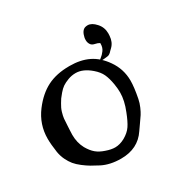

<svg xmlns="http://www.w3.org/2000/svg" viewBox="-192 -1114 1347 1329"><g transform="rotate(-30 481.5 -449.0)"><path d="M682.6 -756.8Q668 -765.6 647.9 -769.5Q627.9 -773.4 618.2 -785.2Q605.5 -801.8 605.5 -824.2Q605.5 -836.9 607.4 -844.7Q618.2 -894.5 647.5 -904.3Q658.2 -907.2 668 -907.2Q700.2 -907.2 732.4 -871.1Q764.6 -835.9 764.6 -787.1Q764.6 -784.2 764.2 -777.3Q763.7 -770.5 763.7 -767.6Q760.7 -718.8 729.5 -688.5Q723.6 -683.6 715.8 -675.3Q708 -667 705.1 -664.1Q702.1 -661.1 694.8 -656.7Q687.5 -652.3 678.7 -651.4Q669.9 -650.4 656.2 -648.9Q642.6 -647.5 621.1 -646.5Q619.1 -648.4 619.1 -650.4Q619.1 -655.3 634.8 -666.5Q650.4 -677.7 666.5 -699.2Q682.6 -720.7 682.6 -750ZM200.2 -367.2Q200.2 -361.3 198.7 -337.9Q197.3 -314.5 197.3 -302.7Q197.3 -240.2 224.6 -189.5Q247.1 -150.4 273.4 -128.4Q299.8 -106.4 341.8 -92.8Q380.9 -79.1 412.1 -79.1Q449.2 -79.1 489.3 -100.6Q532.2 -125 554.2 -157.7Q576.2 -190.4 599.6 -251Q630.9 -328.1 630.9 -391.6Q630.9 -421.9 625 -459Q616.2 -511.7 600.6 -545.4Q585 -579.1 549.8 -609.4Q489.3 -662.1 430.7 -662.1Q398.4 -662.1 368.7 -650.9Q338.9 -639.6 320.3 -627Q301.8 -614.3 282.7 -591.8Q263.7 -569.3 256.8 -559.6Q250 -549.8 239.3 -531.2Q222.7 -504.9 214.4 -476.6Q206.1 -448.2 204.1 -429.2Q202.1 -410.2 200.2 -367.2ZM680.7 -595.7Q734.4 -519.5 734.4 -426.8Q734.4 -375 717.8 -290Q711.9 -259.8 699.2 -231Q686.5 -202.1 675.8 -185.5Q665 -168.9 643.1 -138.2Q621.1 -107.4 611.3 -92.8Q543.9 8.8 409.2 8.8Q322.3 8.8 258.8 -23.4Q222.7 -42 198.7 -56.2Q174.8 -70.3 146 -92.3Q117.2 -114.3 99.1 -136.2Q81.1 -158.2 66.4 -188.5Q51.8 -218.8 45.9 -253.9Q36.1 -320.3 36.1 -364.3Q36.1 -478.5 105.5 -570.3Q167 -651.4 240.7 -688.5Q314.5 -725.6 416 -725.6H419.9Q505.9 -725.6 569.3 -694.8Q632.8 -664.1 680.7 -595.7Z"/></g></svg>

Font: LPEducational
Style: Medium
Weight: 500
Designer: Based on Essays1743, by John Stracke, which says:

Based on the typeface in a 1743 English translation of the essays of 
Version: Version 001.204